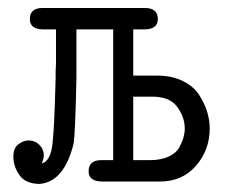

<svg xmlns="http://www.w3.org/2000/svg" viewBox="-20 -451 565 477"><path d="M13.2 -62Q13.2 -83 25.6 -92.5Q38.1 -102.1 50.8 -102.1Q66.9 -102.1 77.9 -91.1Q88.9 -80.1 88.9 -64.9Q88.9 -58.1 84 -44.9Q105 -50.8 110.1 -91.3Q115.2 -131.8 118.2 -257.8V-274.9L119.1 -291V-377.9H88.9Q53.7 -377.9 54.2 -403.8Q54.2 -430.7 85 -431.2H339.8Q372.1 -431.2 372.1 -403.8Q372.1 -377.9 337.9 -377.9H311V-263.2H370.1Q407.2 -263.2 434.6 -249.5Q461.9 -235.8 475.3 -214.4Q488.8 -192.9 494.9 -172.4Q501 -151.9 501 -131.8Q501 -78.6 467 -39.3Q433.1 0 377 0H234.9Q199.7 0 200.2 -25.9Q200.2 -52.7 231 -53.2H261.2V-377.9H169.9V-255.9Q167 -122.1 163.1 -95.2Q140.1 0 79.1 5.9Q43.9 5.9 28.6 -15.6Q13.2 -37.1 13.2 -62ZM311 -53.2H353Q379.9 -53.2 398.9 -62Q418 -70.8 425.5 -85Q433.1 -99.1 436 -110.1Q439 -121.1 439 -131.8Q439 -159.7 420.4 -185.3Q401.9 -210.9 357.9 -210.9H311Z"/></svg>

Font: CMU Typewriter Text
Style: Light
Weight: 200
Version: Version 0.7.0